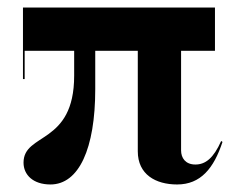

<svg xmlns="http://www.w3.org/2000/svg" viewBox="-20 -480 646 510"><path d="M114 10C189.5 10 233 -85 233 -243V-345H346V-78C346 -16.5 393.5 10 450.5 10C513 10 548 -33 571 -103L567.5 -105.5C547 -59.5 525.5 -43 499 -43C472.5 -43 461 -60.5 461 -80.5V-345H551V-460H41V-270H45.5V-345H177V-279C177 -94.5 42.5 -128.5 42.5 -48C42.5 -15.5 68 10 114 10Z"/></svg>

Font: Bodoni* 36pt Medium
Style: Regular
Weight: 500
Version: Version 2.3